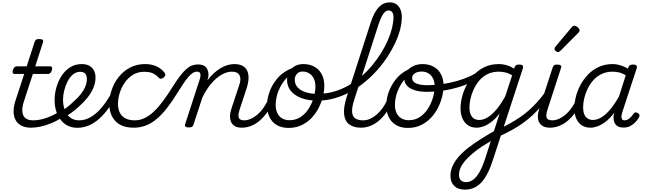

<svg xmlns="http://www.w3.org/2000/svg" viewBox="-20 -1059 5435 1618"><path d="M241 17Q194 17 161.5 0.5Q129 -16 112 -46.5Q95 -77 94.5 -120Q94 -163 112 -216L184 -436H101Q91 -436 87.5 -444Q84 -452 88 -468Q93 -484 101.5 -492Q110 -500 119 -500H205L271 -704Q276 -720 284 -725Q292 -730 309 -730Q333 -730 340 -722.5Q347 -715 341 -699L277 -500H403Q414 -500 418 -492.5Q422 -485 417 -468Q413 -452 404.5 -444Q396 -436 386 -436H257L184 -212Q169 -169 168 -137Q167 -105 177.5 -84.5Q188 -64 209 -54.5Q230 -45 260 -45Q272 -45 276.5 -35.5Q281 -26 279.5 -14Q278 -2 268 7.5Q258 17 241 17Z M242 17Q226 17 221 7.5Q216 -2 220 -14Q224 -26 234.5 -35.5Q245 -45 261 -45Q310 -45 367 -64Q424 -83 481 -119Q490 -126 498.5 -121.5Q507 -117 512 -107Q517 -97 516.5 -86.5Q516 -76 507 -71Q459 -40 411.5 -20.5Q364 -1 321 8Q278 17 242 17Z M479 -113Q514 -131 545 -155Q576 -179 602 -205Q634 -232 659 -263.5Q684 -295 698 -327.5Q712 -360 712 -392Q712 -422 698.5 -438Q685 -454 654 -454Q642 -454 636.5 -464Q631 -474 632.5 -487Q634 -500 643.5 -509.5Q653 -519 670 -519Q708 -519 734 -504Q760 -489 772.5 -463.5Q785 -438 785 -406Q785 -362 767 -319Q749 -276 717 -236Q685 -196 644 -160Q614 -131 578.5 -106.5Q543 -82 505 -61Z M633 18Q596 18 565.5 6.5Q535 -5 511.5 -27Q488 -49 472 -78Q456 -107 448 -142Q440 -177 440 -215Q440 -266 454.5 -319.5Q469 -373 498 -418.5Q527 -464 570 -491.5Q613 -519 669 -519Q680 -519 683 -509.5Q686 -500 683 -487Q680 -474 673 -464Q666 -454 656 -454Q622 -454 595 -431.5Q568 -409 549.5 -373Q531 -337 521 -296Q511 -255 511 -218Q511 -183 519.5 -151.5Q528 -120 545 -96Q562 -72 587.5 -58.5Q613 -45 648 -45Q699 -45 747.5 -74Q796 -103 841.5 -158Q887 -213 927 -291Q931 -299 941.5 -298.5Q952 -298 961 -290.5Q970 -283 965 -270Q932 -200 894 -146.5Q856 -93 813.5 -56Q771 -19 725.5 -0.5Q680 18 633 18Z M1108 17Q1004 17 952.5 -38.5Q901 -94 901 -184Q901 -243 921.5 -302.5Q942 -362 981 -411Q1020 -460 1076 -489.5Q1132 -519 1202 -519Q1259 -519 1300 -499.5Q1341 -480 1366 -447Q1376 -434 1372.5 -424Q1369 -414 1359 -405Q1347 -396 1336 -395.5Q1325 -395 1315 -406Q1296 -428 1268.5 -441Q1241 -454 1194 -454Q1142 -454 1101 -429Q1060 -404 1031.5 -363Q1003 -322 988.5 -274.5Q974 -227 974 -181Q974 -144 988 -113Q1002 -82 1033.5 -63.5Q1065 -45 1116 -45Q1129 -45 1133.5 -36Q1138 -27 1136.5 -14.5Q1135 -2 1127.5 7.5Q1120 17 1108 17Z M1108 17Q1095 17 1087.5 7.5Q1080 -2 1080 -14.5Q1080 -27 1089 -36Q1098 -45 1116 -45Q1161 -45 1202 -65.5Q1243 -86 1281 -123Q1319 -160 1357.5 -212.5Q1396 -265 1437 -331Q1471 -385 1499 -421Q1527 -457 1551 -478Q1575 -499 1599 -507.5Q1623 -516 1649 -516Q1658 -516 1662 -506.5Q1666 -497 1664 -485Q1662 -473 1655.5 -464Q1649 -455 1639 -455Q1621 -455 1602.5 -443Q1584 -431 1565 -408Q1546 -385 1524.5 -353Q1503 -321 1478 -281Q1431 -204 1386.5 -147.5Q1342 -91 1298 -54.5Q1254 -18 1207 -0.5Q1160 17 1108 17Z M2018 17Q1984 17 1962 5.5Q1940 -6 1929 -28Q1918 -50 1918.5 -80Q1919 -110 1931 -146L1996 -342Q2008 -377 2005 -402.5Q2002 -428 1984.5 -441.5Q1967 -455 1933 -455Q1903 -455 1870.5 -441Q1838 -427 1805 -399.5Q1772 -372 1741.5 -331Q1711 -290 1685 -236L1610 -7Q1607 4 1598.5 9.5Q1590 15 1570 15Q1557 15 1546 9Q1535 3 1540 -12L1664 -393Q1673 -424 1667.5 -439.5Q1662 -455 1641 -455Q1628 -455 1623 -464Q1618 -473 1619 -485Q1620 -497 1627.5 -506.5Q1635 -516 1649 -516Q1675 -516 1693 -508.5Q1711 -501 1721 -486Q1731 -471 1735 -451Q1739 -431 1735 -408L1727 -380Q1754 -417 1782.5 -442.5Q1811 -468 1840.5 -485.5Q1870 -503 1899 -511Q1928 -519 1955 -519Q2009 -519 2038.5 -495Q2068 -471 2073.5 -425.5Q2079 -380 2059 -317L2000 -138Q1984 -88 1992.5 -66.5Q2001 -45 2037 -45Q2049 -45 2054 -35.5Q2059 -26 2057 -14Q2055 -2 2045.5 7.5Q2036 17 2018 17Z M2018 17Q2006 17 2000 7.5Q1994 -2 1996.5 -14Q1999 -26 2009 -35.5Q2019 -45 2037 -45Q2065 -45 2093.5 -57.5Q2122 -70 2149.5 -93.5Q2177 -117 2199.5 -149Q2222 -181 2240 -219Q2244 -232 2255 -231.5Q2266 -231 2274 -222.5Q2282 -214 2278 -202Q2260 -154 2232 -113.5Q2204 -73 2170.5 -44Q2137 -15 2098 1Q2059 17 2018 17Z M2412 19Q2353 19 2312 -5.5Q2271 -30 2250.5 -73.5Q2230 -117 2230 -172Q2230 -225 2250.5 -283Q2271 -341 2310.5 -390.5Q2350 -440 2408.5 -470Q2467 -500 2544 -500Q2559 -500 2560.5 -491Q2562 -482 2557 -472.5Q2552 -463 2541 -463Q2494 -463 2456 -444.5Q2418 -426 2390 -395.5Q2362 -365 2342 -326.5Q2322 -288 2312.5 -249Q2303 -210 2303 -177Q2303 -136 2317 -106.5Q2331 -77 2357.5 -61.5Q2384 -46 2420 -46Q2474 -46 2515 -74Q2556 -102 2583 -146Q2610 -190 2624 -238Q2638 -286 2638 -328Q2638 -371 2623.5 -399Q2609 -427 2584.5 -441.5Q2560 -456 2529 -456Q2514 -456 2507 -465.5Q2500 -475 2501 -487.5Q2502 -500 2511 -509.5Q2520 -519 2535 -519Q2589 -519 2629 -497Q2669 -475 2691 -434Q2713 -393 2713 -335Q2713 -294 2701.5 -246.5Q2690 -199 2666.5 -152Q2643 -105 2607 -66.5Q2571 -28 2522 -4.5Q2473 19 2412 19Z M2656 -211Q2576 -211 2518.5 -233Q2461 -255 2430 -294Q2399 -333 2399 -384Q2399 -423 2415.5 -453Q2432 -483 2463 -501Q2494 -519 2535 -519Q2551 -519 2558 -509.5Q2565 -500 2563.5 -487.5Q2562 -475 2553.5 -465.5Q2545 -456 2530 -456Q2499 -456 2481.5 -436Q2464 -416 2464 -386Q2464 -350 2488 -323Q2512 -296 2555.5 -282Q2599 -268 2656 -268Q2727 -268 2792 -286.5Q2857 -305 2915.5 -338Q2974 -371 3024.5 -414.5Q3075 -458 3117.5 -509.5Q3160 -561 3193 -614.5Q3226 -668 3249 -721.5Q3272 -775 3284 -824.5Q3296 -874 3296 -914Q3296 -928 3306.5 -935Q3317 -942 3331 -942Q3345 -942 3355.5 -935Q3366 -928 3366 -914Q3366 -868 3352.5 -813.5Q3339 -759 3312 -700.5Q3285 -642 3247 -583.5Q3209 -525 3161 -470.5Q3113 -416 3055.5 -368.5Q2998 -321 2934 -286Q2870 -251 2800 -231Q2730 -211 2656 -211Z M3022 17Q2958 17 2921.5 -12Q2885 -41 2879.5 -98Q2874 -155 2901 -240L3104 -869Q3133 -958 3172 -998.5Q3211 -1039 3265 -1039Q3297 -1039 3319.5 -1023.5Q3342 -1008 3354 -980.5Q3366 -953 3366 -915Q3366 -899 3355.5 -891.5Q3345 -884 3331 -884Q3317 -884 3306.5 -891.5Q3296 -899 3296 -915Q3296 -933 3291 -945.5Q3286 -958 3277 -964.5Q3268 -971 3254 -971Q3240 -971 3226 -960Q3212 -949 3199 -924.5Q3186 -900 3171 -857L2965 -218Q2945 -155 2947 -117Q2949 -79 2973 -62Q2997 -45 3041 -45Q3053 -45 3058.5 -35.5Q3064 -26 3061.5 -14Q3059 -2 3049 7.5Q3039 17 3022 17Z M3023 17Q3011 17 3005 7.5Q2999 -2 3001.5 -14Q3004 -26 3014 -35.5Q3024 -45 3042 -45Q3070 -45 3098.5 -57.5Q3127 -70 3154.5 -93.5Q3182 -117 3204.5 -149Q3227 -181 3245 -219Q3249 -232 3260 -231.5Q3271 -231 3279 -222.5Q3287 -214 3283 -202Q3265 -154 3237 -113.5Q3209 -73 3175.5 -44Q3142 -15 3103 1Q3064 17 3023 17Z M3417 19Q3358 19 3317 -5.5Q3276 -30 3255.5 -73.5Q3235 -117 3235 -172Q3235 -225 3255.5 -283Q3276 -341 3315.5 -390.5Q3355 -440 3413.5 -470Q3472 -500 3549 -500Q3564 -500 3565.5 -491Q3567 -482 3562 -472.5Q3557 -463 3546 -463Q3499 -463 3461 -444.5Q3423 -426 3395 -395.5Q3367 -365 3347 -326.5Q3327 -288 3317.5 -249Q3308 -210 3308 -177Q3308 -136 3322 -106.5Q3336 -77 3362.5 -61.5Q3389 -46 3425 -46Q3479 -46 3520 -74Q3561 -102 3588 -146Q3615 -190 3629 -238Q3643 -286 3643 -328Q3643 -371 3628.5 -399Q3614 -427 3589.5 -441.5Q3565 -456 3534 -456Q3519 -456 3512 -465.5Q3505 -475 3506 -487.5Q3507 -500 3516 -509.5Q3525 -519 3540 -519Q3594 -519 3634 -497Q3674 -475 3696 -434Q3718 -393 3718 -335Q3718 -294 3706.5 -246.5Q3695 -199 3671.5 -152Q3648 -105 3612 -66.5Q3576 -28 3527 -4.5Q3478 19 3417 19Z M3579 -285Q3519 -285 3475.5 -298.5Q3432 -312 3409.5 -337Q3387 -362 3387 -395Q3387 -431 3408 -459Q3429 -487 3464.5 -503Q3500 -519 3541 -519Q3556 -519 3563 -509.5Q3570 -500 3569 -487.5Q3568 -475 3559.5 -465.5Q3551 -456 3535 -456Q3497 -456 3475 -440.5Q3453 -425 3453 -401Q3453 -372 3486 -356.5Q3519 -341 3582 -341Q3645 -341 3709.5 -350.5Q3774 -360 3834.5 -377.5Q3895 -395 3946 -419Q3997 -443 4033 -470Q4047 -480 4057 -473Q4067 -466 4068 -452.5Q4069 -439 4056 -429Q4013 -395 3957 -368Q3901 -341 3838 -322.5Q3775 -304 3709.5 -294.5Q3644 -285 3579 -285Z M3898 539Q3839 539 3807.5 507Q3776 475 3776 424Q3776 380 3794 340Q3812 300 3845 262Q3878 224 3924 188Q3970 152 4027 116Q4047 104 4065.5 92Q4084 80 4104 68.5Q4124 57 4142 47L4191 -104Q4156 -58 4121 -31.5Q4086 -5 4054.5 6Q4023 17 3997 17Q3955 17 3925 -2.5Q3895 -22 3878 -59Q3861 -96 3861 -146Q3861 -190 3873.5 -241Q3886 -292 3911.5 -341Q3937 -390 3975.5 -430.5Q4014 -471 4066 -495Q4118 -519 4184 -519Q4207 -519 4229 -514.5Q4251 -510 4272.5 -501.5Q4294 -493 4313 -480L4316 -492Q4322 -506 4329.5 -510.5Q4337 -515 4353 -515Q4378 -515 4384.5 -506.5Q4391 -498 4386 -482L4136 282Q4115 349 4090.5 397.5Q4066 446 4037 477.5Q4008 509 3973.5 524Q3939 539 3898 539ZM3908 476Q3940 476 3968.5 454.5Q3997 433 4021.5 389.5Q4046 346 4068 279L4116 130Q4104 137 4092 144.5Q4080 152 4068.5 159Q4057 166 4045 173Q3999 204 3962.5 234.5Q3926 265 3900 295Q3874 325 3861 354.5Q3848 384 3848 415Q3848 434 3855 448Q3862 462 3875.5 469Q3889 476 3908 476ZM4019 -48Q4053 -48 4090 -70.5Q4127 -93 4164.5 -137.5Q4202 -182 4238 -248L4296 -425Q4264 -443 4236.5 -449Q4209 -455 4183 -455Q4131 -455 4090.5 -435.5Q4050 -416 4021 -382.5Q3992 -349 3973 -308.5Q3954 -268 3945 -228Q3936 -188 3936 -154Q3936 -120 3945 -97Q3954 -74 3972.5 -61Q3991 -48 4019 -48Z M4184 92Q4176 97 4170 89.5Q4164 82 4162 70.5Q4160 59 4163.5 48Q4167 37 4175 34Q4229 8 4275 -17.5Q4321 -43 4362 -71Q4403 -99 4439.5 -131.5Q4476 -164 4510 -202Q4544 -240 4577 -286Q4586 -298 4595.5 -295Q4605 -292 4610 -281.5Q4615 -271 4606 -258Q4574 -206 4539.5 -164Q4505 -122 4467 -87Q4429 -52 4386.5 -21.5Q4344 9 4294 36.5Q4244 64 4184 92Z M4615 17Q4581 17 4558 5.5Q4535 -6 4523.5 -28Q4512 -50 4512.5 -79.5Q4513 -109 4525 -146L4637 -489Q4643 -505 4650.5 -510Q4658 -515 4674 -515Q4698 -515 4705.5 -507.5Q4713 -500 4707 -484L4595 -139Q4578 -88 4587 -66.5Q4596 -45 4634 -45Q4646 -45 4651 -35.5Q4656 -26 4654 -14Q4652 -2 4642.5 7.5Q4633 17 4615 17Z M4615 17Q4603 17 4597 7.5Q4591 -2 4593.5 -14Q4596 -26 4606 -35.5Q4616 -45 4634 -45Q4662 -45 4690.5 -57.5Q4719 -70 4746.5 -93.5Q4774 -117 4796.5 -149Q4819 -181 4837 -219Q4841 -232 4852 -231.5Q4863 -231 4871 -222.5Q4879 -214 4875 -202Q4857 -154 4829 -113.5Q4801 -73 4767.5 -44Q4734 -15 4695 1Q4656 17 4615 17Z M4681 -620Q4674 -620 4663.5 -628.5Q4653 -637 4653 -646Q4653 -652 4655 -657Q4657 -662 4662 -667L4795 -826Q4802 -835 4808 -838.5Q4814 -842 4821 -842Q4829 -842 4839 -836Q4849 -830 4856.5 -821Q4864 -812 4864 -802Q4864 -796 4861 -791.5Q4858 -787 4853 -782L4705 -633Q4693 -620 4681 -620Z M4957 17Q4914 17 4883.5 -2.5Q4853 -22 4836.5 -59Q4820 -96 4820 -146Q4820 -191 4832.5 -242Q4845 -293 4871 -342Q4897 -391 4935.5 -431Q4974 -471 5026 -495Q5078 -519 5143 -519Q5176 -519 5209.5 -508.5Q5243 -498 5272 -480L5275 -491Q5281 -505 5289 -510Q5297 -515 5312 -515Q5337 -515 5343.5 -506.5Q5350 -498 5345 -482L5224 -113Q5218 -94 5217 -78.5Q5216 -63 5222.5 -54Q5229 -45 5244 -45Q5259 -45 5272.5 -53Q5286 -61 5298 -74Q5310 -87 5319 -100Q5324 -109 5333 -111.5Q5342 -114 5355 -106Q5368 -98 5369 -89Q5370 -80 5365 -70Q5355 -52 5336.5 -31.5Q5318 -11 5292.5 2.5Q5267 16 5235 16Q5208 16 5191 8Q5174 0 5164.5 -14Q5155 -28 5152 -46.5Q5149 -65 5151 -86Q5152 -92 5153.5 -98Q5155 -104 5157 -110Q5121 -62 5084.5 -34Q5048 -6 5015.5 5.5Q4983 17 4957 17ZM4894 -154Q4894 -120 4903 -97Q4912 -74 4931 -61Q4950 -48 4978 -48Q5012 -48 5049 -70.5Q5086 -93 5123.5 -138Q5161 -183 5197 -248L5253 -424Q5223 -443 5195.5 -449Q5168 -455 5142 -455Q5090 -455 5049 -435Q5008 -415 4979 -382Q4950 -349 4931 -309Q4912 -269 4903 -228.5Q4894 -188 4894 -154Z"/></svg>

Font: Playwrite CO Light
Style: Regular
Weight: 300
Version: Version 1.002